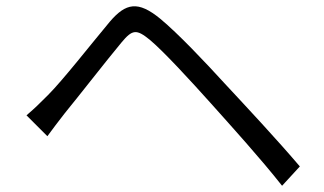

<svg xmlns="http://www.w3.org/2000/svg" viewBox="-20 -648 1040 616"><path d="M65 -278 132 -211C147 -231 168 -260 188 -285C234 -341 320 -452 370 -512C405 -554 418 -555 461 -520C505 -483 588 -393 657 -316C723 -242 814 -142 885 -52L942 -114C869 -200 768 -308 701 -380C637 -450 553 -539 494 -588C423 -646 384 -639 332 -578C271 -505 182 -391 134 -343C108 -317 91 -300 65 -278Z"/></svg>

Font: Noto Sans CJK JP DemiLight
Style: Regular
Weight: 350
Designer: Ryoko NISHIZUKA (kana & ideographs); Paul D. Hunt (Latin, Greek & Cyrillic); Wenlong ZHANG (bopomofo); Sandoll Communica
Foundry: Adobe Systems Incorporated
Version: Version 1.004;PS 1.004;hotconv 1.0.82;makeotf.lib2.5.63406